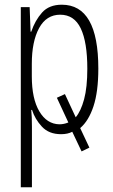

<svg xmlns="http://www.w3.org/2000/svg" viewBox="-20 -561 482 816"><path d="M239.3 9.3Q188 9.3 158.2 -22.7Q128.4 -54.7 116.2 -93.8H112.8Q114.3 -80.6 115 -62Q115.7 -43.5 115.7 -22.9V234.9H68.4V-530.8H106L109.9 -426.3H112.8Q128.9 -474.1 158.7 -507.6Q188.5 -541 242.7 -541Q397.9 -541 397.9 -269.5Q397.9 -171.9 377.4 -109.6Q356.9 -47.4 320.8 -16.6L359.9 66.4L326.7 82.5L287.1 -1Q268.1 9.3 239.3 9.3ZM235.8 -498.5Q177.2 -498.5 146.2 -441.7Q115.2 -384.8 115.2 -289.6V-236.3Q115.2 -141.6 147.2 -87.6Q179.2 -33.7 232.4 -32.7Q251.5 -32.7 270.5 -40.5L221.7 -145.5L255.9 -161.1L301.8 -62.5Q323.7 -88.4 337.4 -138.9Q351.1 -189.5 351.1 -269Q351.1 -381.8 323.2 -440.2Q295.4 -498.5 235.8 -498.5Z"/></svg>

Font: Open Sans Condensed Light
Style: Regular
Weight: 300
Width: 3
Designer: Monotype Design Team
Foundry: Monotype Imaging Inc.
Version: Version 3.003; ttfautohint (v1.8.4)